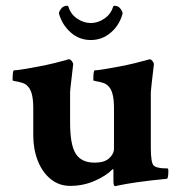

<svg xmlns="http://www.w3.org/2000/svg" viewBox="-20 -637 625 662"><path d="M377 4.9Q371.1 4.9 371.1 -12.7V-48.8Q371.1 -56.6 367.2 -52.7Q346.7 -31.2 307.1 -13.7Q267.6 3.9 221.7 3.9Q183.6 3.9 154.8 -19.5Q126 -43 110.4 -82.5Q94.7 -122.1 94.7 -169.9V-264.6Q94.7 -319.3 77.1 -337.9Q69.3 -347.7 56.2 -351.6Q43 -355.5 33.2 -356.9Q23.4 -358.4 23.4 -360.4Q23.4 -394.5 28.3 -394.5Q37.1 -394.5 61 -398.4Q85 -402.3 113.3 -407.7Q141.6 -413.1 167.5 -419.4Q193.4 -425.8 207 -429.7Q210 -430.7 212.4 -431.6Q214.8 -432.6 217.8 -432.6Q222.7 -432.6 227.5 -426.3Q232.4 -419.9 232.4 -416Q227.5 -373 224.6 -348.6Q221.7 -324.2 221.7 -318.4V-213.9Q221.7 -137.7 241.2 -106.9Q260.7 -76.2 306.6 -76.2Q339.8 -76.2 356.4 -91.3Q373 -106.4 373 -125V-264.6Q373 -319.3 355.5 -337.9Q347.7 -347.7 334.5 -351.6Q321.3 -355.5 311.5 -356.9Q301.8 -358.4 301.8 -360.4Q301.8 -394.5 306.6 -394.5Q315.4 -394.5 339.4 -398.4Q363.3 -402.3 391.6 -407.7Q419.9 -413.1 445.8 -419.4Q471.7 -425.8 485.4 -429.7L496.1 -432.6Q501 -432.6 505.9 -426.3Q510.7 -419.9 510.7 -416Q505.9 -373 502.9 -348.6Q500 -324.2 500 -319.3V-127.9Q500 -76.2 509.8 -66.4Q514.6 -61.5 525.4 -59.1Q536.1 -56.6 546.9 -56.6H556.6Q560.5 -55.7 560.5 -48.8Q560.5 -20.5 554.7 -20.5Q494.1 -14.6 453.6 -8.8Q413.1 -2.9 390.6 2ZM293 -499Q253.9 -499 224.6 -524.4Q195.3 -549.8 183.6 -588.9Q181.6 -593.8 189.5 -605.5Q197.3 -617.2 211.9 -617.2Q214.8 -617.2 215.8 -614.3Q223.6 -587.9 246.1 -572.8Q268.6 -557.6 293 -557.6Q317.4 -557.6 339.8 -572.8Q362.3 -587.9 370.1 -614.3Q372.1 -617.2 374 -617.2Q388.7 -617.2 396.5 -605.5Q404.3 -593.8 402.3 -588.9Q391.6 -549.8 361.8 -524.4Q332 -499 293 -499Z"/></svg>

Font: Crimson Text Bold
Style: Bold
Weight: 700
Designer: Sebastian Kosch
Foundry: Sebastian Kosch
Version: Version 1.10 July 1, 2025